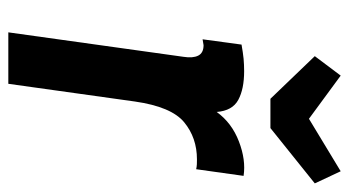

<svg xmlns="http://www.w3.org/2000/svg" viewBox="-204 -614 819 450"><g transform="rotate(90 205.0 -389.5)"><path d="M242.9 -488.4Q240 -525.3 214.5 -539Q189 -552.7 147.3 -552.7Q132.4 -552.7 118.1 -551.4Q103.9 -550 85 -546.6L72.6 -455.3Q84.6 -457.6 86.4 -457.6Q104.6 -457.6 110.9 -445Q117.1 -432.4 113.7 -410.9L56.3 0H176.9L218.4 -296.4Q230.6 -382 267 -412.1Q303.4 -442.1 354 -442.1Q359.6 -442.1 365.4 -441.9Q371.3 -441.6 377.1 -440.3L392.7 -551.4Q355.4 -557.1 311.9 -540.4Q268.4 -523.7 242.9 -488.4ZM280.7 -614.3 410.3 -718.3 381.9 -779 258.9 -704.6 157.7 -779 112.1 -718.3 212 -614.3Z"/></g></svg>

Font: Secuela ExtLt
Style: Italic
Weight: 200
Italic angle: -8°
Designer: Fernando Haro
Foundry: deFharo
Version: Version 1.704